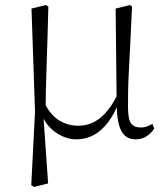

<svg xmlns="http://www.w3.org/2000/svg" viewBox="-20 -539 655 762"><path d="M104 196 119 -96 105 -505 162 -519 172 -513Q170 -433 168 -372.5Q166 -312 164.5 -264.5Q163 -217 162 -177.5Q161 -138 161 -99L152 -82L171 189L115 203ZM518 14Q480 14 462 -18.5Q444 -51 443 -124V-127L439 -505L496 -519L504 -513Q500 -428 497 -366Q494 -304 491.5 -259Q489 -214 488.5 -180Q488 -146 488 -115Q488 -65 500.5 -49Q513 -33 538 -33Q553 -33 564 -37.5Q575 -42 585 -47L592 -29Q582 -12 563 1Q544 14 518 14ZM283 14Q240 14 199 -15Q158 -44 141 -97H139L155 -132Q182 -80 216.5 -60Q251 -40 291 -40Q340 -40 378.5 -71.5Q417 -103 448 -167L461 -155H459Q433 -74 388 -30Q343 14 283 14Z"/></svg>

Font: Noto Serif JP ExtraLight
Style: Regular
Weight: 200
Designer: Ryoko NISHIZUKA  (kana & ideographs); Frank Grießhammer (Latin, Greek & Cyrillic); Wenlong ZHANG  (bopomofo); Sandoll Co
Foundry: Adobe
Version: Version 2.002-H1;hotconv 1.1.0;makeotfexe 2.6.0